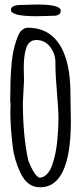

<svg xmlns="http://www.w3.org/2000/svg" viewBox="-20 -793 358 832"><path d="M24.4 0ZM71.3 -771.5 141.6 -773.4Q243.2 -773.4 243.2 -746.6Q243.2 -724.6 210.9 -724.6L138.7 -722.7Q27.3 -722.7 27.3 -750Q27.3 -771.5 71.3 -771.5ZM24.9 -305.7 25.9 -343.8Q25.9 -348.6 24.4 -348.6V-366.7Q24.4 -523.9 42.5 -590.3Q57.6 -646.5 71.8 -659.7Q85.9 -672.9 99.6 -672.9Q215.8 -672.9 259.8 -555.7Q285.2 -488.3 285.2 -389.6V-382.3L287.1 -269Q287.1 18.6 153.8 18.6Q98.6 18.6 69.3 -42.5Q41.5 -101.1 35.2 -157.7Q24.9 -243.2 24.9 -305.7ZM84 -442.4 79.1 -350.1Q79.1 -205.1 102.5 -97.2Q127.4 -34.2 149.9 -22.9Q168 -22.9 182.6 -37.6Q197.3 -52.2 205.8 -76.9Q214.4 -101.6 220.2 -128.9Q225.6 -155.8 228.5 -186.5Q233.4 -239.7 233.4 -277.3Q233.4 -314.9 226.8 -392.6Q220.2 -470.2 220.2 -508.3V-525.9Q219.2 -562.5 196.3 -591.1Q173.3 -619.6 137.7 -619.6Q103.5 -619.6 92.3 -581.1Q83 -548.8 83 -501.5Z"/></svg>

Font: Amatic
Style: Bold
Weight: 700
Width: 3
Version: Version 2.000; ttfautohint (v0.92-dirty) -l 8 -r 50 -G 50 -x